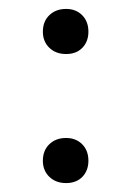

<svg xmlns="http://www.w3.org/2000/svg" viewBox="-20 -405 295 430"><path d="M76 -45Q76 -68 90.5 -82Q105 -96 128 -96Q150 -96 164 -82Q178 -68 178 -45Q178 -23 164.5 -9Q151 5 128 5Q105 5 90.5 -9Q76 -23 76 -45ZM76 -334Q76 -357 90.5 -371Q105 -385 128 -385Q150 -385 164 -371Q178 -357 178 -334Q178 -312 164.5 -298Q151 -284 128 -284Q105 -284 90.5 -298Q76 -312 76 -334Z"/></svg>

Font: Ysabeau
Style: Regular
Weight: 400
Designer: Christian Thalmann (Catharsis Fonts)
Version: Version 0.003